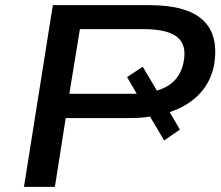

<svg xmlns="http://www.w3.org/2000/svg" viewBox="-20 -725 859 745"><path d="M73 0 185 -705H560Q708 -705 770 -644.5Q832 -584 809 -464Q793 -397 745.5 -352Q698 -307 623 -285L626 -311L678 -222L617 -180L550 -293L582 -276Q561 -272 538.5 -269.5Q516 -267 490 -267H235L193 0ZM249 -361H489Q506 -361 521 -361.5Q536 -362 550 -365L523 -340L473 -426L534 -466L595 -363L577 -370Q625 -382 653.5 -409Q682 -436 692 -482Q706 -549 668.5 -580.5Q631 -612 535 -612H290Z"/></svg>

Font: Nunito Sans 10pt Expanded SemiBold
Style: Italic
Weight: 600
Width: 7
Italic angle: -9°
Designer: Vernon Adams
Foundry: Vernon Adams
Version: Version 3.101;gftools[0.9.27]